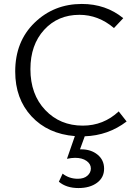

<svg xmlns="http://www.w3.org/2000/svg" viewBox="-20 -684 699 972"><path d="M391 72Q441 72 474 99Q507 126 507 170Q507 215 471 241.5Q435 268 377 268Q316 268 278 236L297 195Q330 221 374 221Q405 221 422.5 205.5Q440 190 440 169Q440 146 418 130.5Q396 115 360 115Q342 115 319 120L359 5Q222 -6 139.5 -95Q57 -184 57 -322Q57 -474 155 -569Q253 -664 394 -664Q516 -664 604 -592L557 -542Q478 -609 382 -609Q273 -609 203.5 -533Q134 -457 134 -334Q134 -206 209 -127Q284 -48 399 -48Q504 -48 581 -120L621 -69Q528 2 409 6L385 72Z"/></svg>

Font: EauTestSC
Style: Regular
Weight: 400
Designer: Christian Thalmann (Catharsis Fonts)
Version: Version 0.001;PS 000.001;hotconv 1.0.88;makeotf.lib2.5.64775